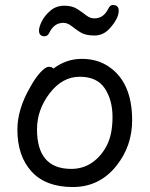

<svg xmlns="http://www.w3.org/2000/svg" viewBox="-20 -729 602 773"><path d="M267 -49Q314 -49 351 -74.5Q388 -100 410.5 -144.5Q433 -189 433 -258Q433 -326 402 -373Q371 -420 301 -420Q231 -420 180 -353.5Q129 -287 129 -208Q129 -49 267 -49ZM273 24Q164 24 107 -38.5Q50 -101 50 -207Q50 -289 101 -377Q121 -414 142 -437Q163 -460 177 -460Q190 -460 195 -453Q247 -492 309 -492Q371 -492 416 -462Q512 -399 512 -245Q512 -141 449 -62Q381 24 273 24ZM160 -583Q137 -583 137 -606Q137 -621 149 -644.5Q161 -668 184 -687Q207 -706 239 -706Q271 -706 291.5 -692.5Q312 -679 327.5 -667Q343 -655 360 -655Q397 -655 416 -694Q423 -709 434 -709Q458 -709 458 -686Q458 -655 423 -616Q397 -586 360 -586Q324 -586 303.5 -599Q283 -612 267.5 -624.5Q252 -637 235 -637Q198 -637 179 -598Q172 -583 160 -583Z"/></svg>

Font: ToneOZ-Pinyin-WenKai-Medium
Style: Medium
Weight: 700
Designer: Fontworks Inc.
Foundry: ToneOZ
Version: Version 0.240331